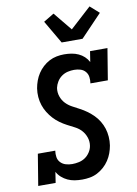

<svg xmlns="http://www.w3.org/2000/svg" viewBox="-106 -1065 812 1140"><g transform="rotate(-10 300.0 -494.5)"><path d="M296 8Q272 8 250 4.5Q228 1 208.5 -8Q189 -17 172.5 -31.5Q156 -46 146 -65L136 0H31L62 -189H167Q164 -169 167 -150Q170 -131 183 -117.5Q196 -104 214.5 -98.5Q233 -93 253 -93Q273 -93 293.5 -97.5Q314 -102 331 -113.5Q348 -125 360 -143.5Q372 -162 375 -182Q379 -208 370.5 -232.5Q362 -257 345.5 -275Q329 -293 306.5 -304.5Q284 -316 262 -327.5Q240 -339 220 -353.5Q200 -368 183.5 -386Q167 -404 154 -425Q141 -446 133 -470Q125 -494 123 -520Q121 -546 125 -572Q129 -595 137 -617Q145 -639 158 -659Q171 -679 189 -695.5Q207 -712 228 -723Q249 -734 272 -738.5Q295 -743 317 -743Q340 -743 362 -739.5Q384 -736 403.5 -727Q423 -718 438 -704Q453 -690 463 -671L473 -735H578L547 -546H442Q445 -565 442.5 -584Q440 -603 428 -617Q416 -631 398 -636.5Q380 -642 360 -642Q341 -642 321.5 -637.5Q302 -633 285 -621Q268 -609 257 -591Q246 -573 242 -554Q238 -527 246.5 -502.5Q255 -478 271.5 -460.5Q288 -443 310 -431Q332 -419 354 -407.5Q376 -396 396 -381.5Q416 -367 433.5 -349.5Q451 -332 464 -310.5Q477 -289 484.5 -265.5Q492 -242 494 -215.5Q496 -189 492 -163Q488 -140 480 -118Q472 -96 458.5 -75.5Q445 -55 426.5 -38.5Q408 -22 386.5 -11Q365 0 341.5 4Q318 8 296 8ZM316 -815 235 -954 298 -992 389 -881 516 -997 570 -949 442 -815Z"/></g></svg>

Font: Iosevka HT Extended
Style: Bold Italic
Weight: 700
Width: 7
Italic angle: -9°
Monospace: yes
Designer: Belleve Invis
Foundry: Belleve Invis
Version: Version 32.3.0; ttfautohint (v1.8.4)